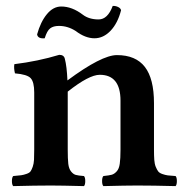

<svg xmlns="http://www.w3.org/2000/svg" viewBox="-20 -630 631 652"><path d="M502.9 -279.8V-122.1Q502.9 -101.1 503.9 -87.2Q504.9 -73.2 509 -63.2Q513.2 -53.2 517.3 -47.9Q521.5 -42.5 531.2 -39.1Q541 -35.6 550 -34.4Q559.1 -33.2 576.2 -32.2Q580.6 -27.8 580.6 -15.1Q580.6 -2.4 576.2 2Q500 0 445.8 0Q407.2 0 331.1 2Q326.7 -2.4 326.7 -15.1Q326.7 -27.8 331.1 -32.2Q350.6 -34.2 359.4 -36.6Q368.2 -39.1 376.2 -47.9Q384.3 -56.6 386.7 -74Q389.2 -91.3 389.2 -122.1V-288.1Q389.2 -376 318.8 -376Q282.2 -376 210 -318.8V-122.1Q210 -90.3 211.9 -73.7Q213.9 -57.1 221.2 -47.9Q228.5 -38.6 237.1 -36.1Q245.6 -33.7 265.1 -32.2Q269.5 -27.8 269.5 -15.1Q269.5 -2.4 265.1 2Q187 0 152.8 0Q101.1 0 24.9 2Q20.5 -2.4 20.5 -15.1Q20.5 -27.8 24.9 -32.2Q43 -33.7 51.8 -34.9Q60.5 -36.1 70.3 -39.6Q80.1 -43 83.7 -48.1Q87.4 -53.2 91.1 -63.5Q94.7 -73.7 95.5 -87.2Q96.2 -100.6 96.2 -122.1V-315.9Q96.2 -351.6 84.2 -364.5Q72.3 -377.4 30.8 -380.9Q26.4 -398.9 28.8 -412.1Q108.9 -421.9 181.2 -443.8Q197.3 -443.8 200.2 -430.2Q207 -404.3 209 -356.9Q325.2 -442.9 377 -442.9Q440.9 -442.9 471.9 -402.8Q502.9 -362.8 502.9 -279.8ZM314.9 -564Q345.7 -564 362.8 -609.9Q372.6 -610.4 381.1 -606.2Q389.6 -602.1 391.1 -595.2Q379.9 -551.3 355.5 -525.6Q331.1 -500 300.8 -500Q269.5 -500 236.8 -524.9Q210 -542 180.2 -542Q161.1 -542 150.4 -533.7Q139.6 -525.4 131.8 -500Q108.4 -498 106 -513.2Q117.7 -555.7 139.2 -581.8Q160.6 -607.9 188 -607.9Q224.6 -607.9 261.2 -580.1Q282.2 -564 314.9 -564Z"/></svg>

Font: Common Serif SemiBold
Style: Regular
Weight: 600
Designer: Philipp H. Poll, Khaled Hosny
Foundry: Stefan Peev, Context Ltd.
Version: Version 1.026